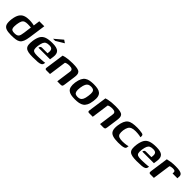

<svg xmlns="http://www.w3.org/2000/svg" viewBox="341 -1919 3261 3261"><g transform="rotate(45 1971.5 -288.5)"><path d="M218 2Q140 2 96.5 -15.5Q53 -33 39.5 -76.5Q26 -120 36 -200Q48 -281 76 -324.5Q104 -368 149.5 -385.5Q195 -403 258 -403Q276 -403 299 -401Q322 -399 344 -395.5Q366 -392 382.5 -387.5Q399 -383 406 -378L374 -365L393 -505H513L470 -201Q460 -132 443.5 -91.5Q427 -51 399 -31Q371 -11 327 -4.5Q283 2 218 2ZM233 -62Q264 -62 284 -67.5Q304 -73 316.5 -86Q329 -99 336 -123.5Q343 -148 348 -186L367 -329Q360 -330 346 -330.5Q332 -331 317 -332Q302 -333 288 -333Q247 -333 221 -322.5Q195 -312 180.5 -283Q166 -254 158 -198Q151 -142 155.5 -113Q160 -84 179.5 -73Q199 -62 233 -62Z M746 6Q680 6 638 -2.5Q596 -11 573.5 -32.5Q551 -54 546 -93Q541 -132 549 -192Q561 -271 588 -316.5Q615 -362 669 -382Q723 -402 815 -402Q922 -402 961 -364.5Q1000 -327 989 -247L979 -177H700Q702 -195 712 -207.5Q722 -220 744 -220H876L879 -244Q885 -291 868.5 -314.5Q852 -338 802 -338Q760 -338 734.5 -326Q709 -314 695 -283.5Q681 -253 672 -194Q665 -140 672 -112Q679 -84 705 -74.5Q731 -65 780 -65Q798 -65 825.5 -66Q853 -67 882 -68.5Q911 -70 933 -72.5Q955 -75 962 -77L960 -61Q959 -49 952 -35.5Q945 -22 929 -14Q908 -2 863 2Q818 6 746 6ZM768 -460 913 -583 965 -548 819 -460Z M1066 0Q1033 0 1038 -34L1086 -373Q1104 -380 1133.5 -386.5Q1163 -393 1205.5 -397.5Q1248 -402 1302 -402Q1371 -402 1411 -394Q1451 -386 1469 -367Q1487 -348 1489 -317Q1491 -286 1484 -240L1457 -47Q1455 -29 1450.5 -18.5Q1446 -8 1435 -3.5Q1424 1 1403 1L1330 0L1367 -268Q1373 -303 1353.5 -319Q1334 -335 1292 -335Q1261 -335 1236 -329.5Q1211 -324 1199 -314L1155 0Z M1755 6Q1702 6 1661.5 -2.5Q1621 -11 1595.5 -33Q1570 -55 1560.5 -95.5Q1551 -136 1559 -199Q1569 -265 1589.5 -306Q1610 -347 1641.5 -368Q1673 -389 1714.5 -396.5Q1756 -404 1808 -404Q1861 -404 1901 -395.5Q1941 -387 1966.5 -365Q1992 -343 2001 -303Q2010 -263 2001 -199Q1992 -132 1972 -91.5Q1952 -51 1921 -30Q1890 -9 1848.5 -1.5Q1807 6 1755 6ZM1761 -55Q1793 -55 1816 -66Q1839 -77 1854.5 -108Q1870 -139 1878 -199Q1887 -259 1880.5 -290Q1874 -321 1853.5 -332Q1833 -343 1802 -343Q1770 -343 1746.5 -332Q1723 -321 1707 -290Q1691 -259 1682 -199Q1674 -139 1681.5 -108Q1689 -77 1709.5 -66Q1730 -55 1761 -55Z M2093 0Q2060 0 2065 -34L2113 -373Q2131 -380 2160.5 -386.5Q2190 -393 2232.5 -397.5Q2275 -402 2329 -402Q2398 -402 2438 -394Q2478 -386 2496 -367Q2514 -348 2516 -317Q2518 -286 2511 -240L2484 -47Q2482 -29 2477.5 -18.5Q2473 -8 2462 -3.5Q2451 1 2430 1L2357 0L2394 -268Q2400 -303 2380.5 -319Q2361 -335 2319 -335Q2288 -335 2263 -329.5Q2238 -324 2226 -314L2182 0Z M2794 6Q2710 6 2660 -11.5Q2610 -29 2592.5 -72.5Q2575 -116 2585 -193Q2595 -259 2613 -300.5Q2631 -342 2661 -365Q2691 -388 2738 -396.5Q2785 -405 2852 -405Q2878 -405 2901.5 -402.5Q2925 -400 2958 -395Q2975 -393 2986 -387Q2997 -381 3000.5 -367Q3004 -353 3000 -326Q2990 -331 2967 -334.5Q2944 -338 2919 -340Q2894 -342 2873 -342Q2820 -342 2786.5 -329Q2753 -316 2735.5 -285Q2718 -254 2710 -201Q2704 -148 2712 -117Q2720 -86 2749.5 -73Q2779 -60 2834 -60Q2859 -60 2884.5 -62.5Q2910 -65 2932 -68.5Q2954 -72 2966 -77L2960 -43Q2958 -22 2935 -11.5Q2912 -1 2875.5 2.5Q2839 6 2794 6Z M3241 6Q3175 6 3133 -2.5Q3091 -11 3068.5 -32.5Q3046 -54 3041 -93Q3036 -132 3044 -192Q3056 -271 3083 -316.5Q3110 -362 3164 -382Q3218 -402 3310 -402Q3417 -402 3456 -364.5Q3495 -327 3484 -247L3474 -177H3195Q3197 -195 3207 -207.5Q3217 -220 3239 -220H3371L3374 -244Q3380 -291 3363.5 -314.5Q3347 -338 3297 -338Q3255 -338 3229.5 -326Q3204 -314 3190 -283.5Q3176 -253 3167 -194Q3160 -140 3167 -112Q3174 -84 3200 -74.5Q3226 -65 3275 -65Q3293 -65 3320.5 -66Q3348 -67 3377 -68.5Q3406 -70 3428 -72.5Q3450 -75 3457 -77L3455 -61Q3454 -49 3447 -35.5Q3440 -22 3424 -14Q3403 -2 3358 2Q3313 6 3241 6Z M3650 0H3565Q3546 0 3538.5 -9.5Q3531 -19 3535 -47L3582 -379Q3608 -386 3657.5 -394Q3707 -402 3770 -402Q3835 -402 3871 -394Q3907 -386 3922.5 -371Q3938 -356 3939.5 -333Q3941 -310 3937 -278H3821L3822 -292Q3825 -316 3816.5 -327Q3808 -338 3793.5 -340.5Q3779 -343 3764 -343Q3742 -343 3723.5 -338.5Q3705 -334 3696 -326Z"/></g></svg>

Font: Genos Thin SemiBold
Style: Italic
Weight: 600
Italic angle: -8°
Version: Version 1.010